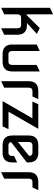

<svg xmlns="http://www.w3.org/2000/svg" viewBox="1016 -1813 816 2888"><g transform="rotate(90 1424.0 -369.0)"><path d="M97.7 19.5V-712.9L190.4 -756.8H195.3V-361.3Q201.7 -362.8 209 -363.8L399.4 -556.6H404.3L490.2 -516.1L327.1 -366.2H356.4Q502.9 -366.2 502.9 -219.7V-24.4L410.2 19.5H405.3V-219.7Q405.3 -278.3 356.4 -278.3H244.1Q195.3 -278.3 195.3 -219.7V-24.4L102.5 19.5Z M795.9 0Q649.4 0 649.4 -146.5V-512.7L742.2 -556.6H747.1V-146.5Q747.1 -87.9 795.9 -87.9H908.2Q957 -87.9 957 -146.5V-512.7L1049.8 -556.6H1054.7V-146.5Q1054.7 0 908.2 0Z M1201.2 19.5V-390.6Q1201.2 -537.1 1347.7 -537.1H1469.7V-532.2L1430.7 -449.2H1347.7Q1298.8 -449.2 1298.8 -390.6V-24.4L1206.1 19.5Z M1503.9 0V-4.9L1759.3 -448.2H1508.8V-453.1L1548.3 -537.1H1915.5V-532.2L1660.6 -88.9H1920.4V-84L1880.9 0Z M2164.6 0Q2018.1 0 2018.1 -146.5V-390.6Q2018.1 -537.1 2164.6 -537.1H2276.9Q2423.3 -537.1 2423.3 -390.6V-364.7L2117.2 -127.9Q2124 -87.9 2164.6 -87.9H2276.9Q2325.7 -87.9 2325.7 -146.5V-172.4L2418.5 -216.3H2423.3V-146.5Q2423.3 0 2276.9 0ZM2115.7 -230 2325.2 -398.9Q2322.3 -449.2 2276.9 -449.2H2164.6Q2115.7 -449.2 2115.7 -390.6Z M2569.8 19.5V-390.6Q2569.8 -537.1 2716.3 -537.1H2838.4V-532.2L2799.3 -449.2H2716.3Q2667.5 -449.2 2667.5 -390.6V-24.4L2574.7 19.5Z"/></g></svg>

Font: Nova Square
Style: Book
Weight: 400
Version: Version 2.000